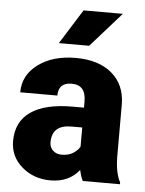

<svg xmlns="http://www.w3.org/2000/svg" viewBox="-54 -793 639 847"><g transform="rotate(5 265.5 -370.0)"><path d="M343.8 0Q335 -16.1 328.1 -47.4Q282.7 9.8 201.2 9.8Q126.5 9.8 74.2 -35.4Q22 -80.6 22 -148.9Q22 -234.9 85.4 -278.8Q148.9 -322.8 270 -322.8H320.8V-350.6Q320.8 -423.3 257.8 -423.3Q199.2 -423.3 199.2 -365.7H34.7Q34.7 -442.4 99.9 -490.2Q165 -538.1 266.1 -538.1Q367.2 -538.1 425.8 -488.8Q484.4 -439.5 485.8 -353.5V-119.6Q486.8 -46.9 508.3 -8.3V0ZM240.7 -107.4Q271.5 -107.4 291.7 -120.6Q312 -133.8 320.8 -150.4V-234.9H272.9Q187 -234.9 187 -157.7Q187 -135.3 202.1 -121.3Q217.3 -107.4 240.7 -107.4ZM281.7 -750H455.6L319.8 -596.7H185.5Z"/></g></svg>

Font: Roboto
Style: Regular
Weight: 900
Designer: Google
Version: Version 2.001171; 2014